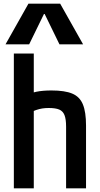

<svg xmlns="http://www.w3.org/2000/svg" viewBox="-20 -1020 540 1040"><path d="M338 -334Q338 -374 329.5 -396Q321 -418 301 -426.5Q281 -435 244 -435Q225 -435 209 -432.5Q193 -430 175.5 -424Q158 -418 133 -405L109 -498Q143 -516 177 -523Q211 -530 259 -530Q331 -530 371.5 -513Q412 -496 429 -454.5Q446 -413 446 -340V0H338ZM55 0V-730H163V0ZM10 -780 134 -1000H306L430 -780H302L222 -944H218L138 -780Z"/></svg>

Font: M PLUS Code Latin Medium
Style: Regular
Weight: 500
Designer: Coji Morishita
Foundry: UNDERFOREST DESIGN
Version: Version 1.002; ttfautohint (v1.8.3)